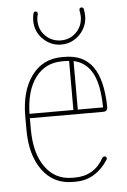

<svg xmlns="http://www.w3.org/2000/svg" viewBox="-52 -737 517 780"><g transform="rotate(-5 207.0 -347.5)"><path d="M358 -75Q334 -37 300.5 -16.5Q267 4 224 4H213Q135 4 89.5 -58Q44 -120 44 -224V-278Q44 -382 89.5 -443.5Q135 -505 213 -505H224Q301 -505 339 -451.5Q377 -398 379 -288Q379 -269 361 -269H62V-224Q62 -126 102.5 -69.5Q143 -13 213 -13H224Q303 -13 342 -84Q345 -88 350 -88Q359 -88 359 -79Q359 -76 358 -75ZM213 -488Q144 -488 104 -435Q64 -382 62 -287H241V-487Q233 -488 224 -488ZM362 -287Q361 -379 335.5 -426.5Q310 -474 259 -485V-287ZM301 -688V-690Q301 -699 310 -699Q317 -699 319 -692Q320 -686 321 -678Q322 -670 322 -663Q322 -634 307.5 -609.5Q293 -585 269 -570.5Q245 -556 216 -556Q173 -556 141.5 -587Q110 -618 110 -663Q110 -670 111 -678Q112 -686 114 -692Q115 -699 122 -699Q131 -699 131 -689V-688Q129 -682 128 -675.5Q127 -669 127 -663Q127 -624 153 -598.5Q179 -573 216 -573Q253 -573 278.5 -599Q304 -625 304 -663Q304 -669 303 -675.5Q302 -682 301 -688Z"/></g></svg>

Font: Libertine Sup Thin
Style: Regular
Weight: 100
Designer: Bastien Sozeau
Foundry: NBR — Bastien Sozeau
Version: Version 2.003; ttfautohint (v1.8.4.7-5d5b);gftools[0.9.33]